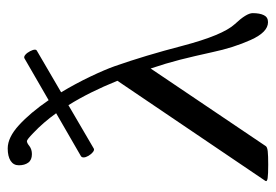

<svg xmlns="http://www.w3.org/2000/svg" viewBox="-127 -563 702 488"><g transform="rotate(-90 224.0 -319.0)"><path d="M434.6 -27.8Q434.6 -9.8 429.4 0.7Q424.3 11.2 411.6 11.2Q386.2 11.2 366.5 -32.7Q346.7 -76.7 335.4 -130.4Q325.2 -176.8 316.2 -212.4Q307.1 -248 293.9 -287.1L96.7 5.4Q94.2 9.3 83.5 10.5Q72.8 11.7 49.3 11.7Q25.4 11.7 15.4 10.3Q5.4 8.8 8.3 4.4L262.7 -371.6Q233.9 -442.9 200.7 -496.1L90.3 -431.6Q86.9 -429.7 81.5 -433.8Q76.2 -438 72 -445.1Q67.9 -452.1 67.9 -457.5Q67.9 -462.4 71.3 -464.4L180.2 -527.3Q156.7 -560.1 129.9 -585.4Q113.3 -601.6 109.4 -601.6Q104.5 -601.6 96.7 -595.2Q88.4 -588.9 76.2 -588.9Q61.5 -588.9 54.7 -598.1Q47.9 -607.4 47.9 -622.1Q47.9 -635.7 59.3 -643.1Q70.8 -650.4 90.8 -650.4Q118.7 -650.4 149.9 -621.8Q181.2 -593.3 213.4 -546.4L319.8 -607.9Q323.7 -609.9 328.9 -605.5Q334 -601.1 337.9 -593.5Q341.8 -585.9 341.8 -581.1Q341.8 -578.1 339.8 -576.7L233.4 -514.6Q255.4 -478 273.2 -440.7Q291 -403.3 299.8 -378.4Q326.7 -301.8 351.6 -206.1Q378.4 -104 406.7 -73.2Q434.6 -43.5 434.6 -27.8Z"/></g></svg>

Font: JuniusX
Style: Regular
Weight: 400
Designer: Peter S. Baker
Foundry: Briery Creek Software
Version: Version 1.004